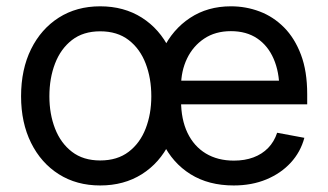

<svg xmlns="http://www.w3.org/2000/svg" viewBox="-20 -564 1017 596"><path d="M291 11.7Q217.8 11.7 162.6 -23.2Q107.4 -58.1 76.4 -120.6Q45.4 -183.1 45.4 -265.1Q45.4 -348.6 76.4 -411.4Q107.4 -474.1 162.6 -509.3Q217.8 -544.4 291 -544.4Q364.7 -544.4 420.2 -509.3Q475.6 -474.1 506.3 -411.4Q537.1 -348.6 537.1 -265.1Q537.1 -183.1 506.3 -120.6Q475.6 -58.1 420.2 -23.2Q364.7 11.7 291 11.7ZM291 -65.9Q344.2 -65.9 379.4 -92.8Q414.6 -119.6 432.1 -164.8Q449.7 -210 449.7 -265.1Q449.7 -321.3 432.1 -366.9Q414.6 -412.6 379.4 -439.7Q344.2 -466.8 291 -466.8Q238.3 -466.8 203.4 -439.7Q168.5 -412.6 150.9 -366.9Q133.3 -321.3 133.3 -265.1Q133.3 -210 150.9 -164.8Q168.5 -119.6 203.4 -92.8Q238.3 -65.9 291 -65.9ZM705.6 11.7Q627.4 11.7 571.5 -23.2Q515.6 -58.1 485.4 -120.4Q455.1 -182.6 455.1 -264.6Q455.1 -346.7 485.4 -409.7Q515.6 -472.7 570.1 -508.5Q624.5 -544.4 696.8 -544.4Q743.7 -544.4 786.1 -528.3Q828.6 -512.2 861.8 -478.8Q895 -445.3 914.3 -394Q933.6 -342.8 933.6 -272V-240.2H509.8V-313.5H886.2L847.2 -286.6Q847.2 -340.3 829.6 -381.1Q812 -421.9 778.6 -444.6Q745.1 -467.3 696.8 -467.3Q648.4 -467.3 613.8 -444.1Q579.1 -420.9 560.5 -382.1Q542 -343.3 542 -296.4V-251.5Q542 -193.4 562 -151.6Q582 -109.9 618.9 -87.6Q655.8 -65.4 706.1 -65.4Q739.7 -65.4 766.6 -75.4Q793.5 -85.4 812.3 -104.7Q831.1 -124 840.3 -151.9L924.8 -136.2Q913.1 -92.3 882.6 -59.1Q852.1 -25.9 806.9 -7.1Q761.7 11.7 705.6 11.7Z"/></svg>

Font: Inter 20pt
Style: Regular
Weight: 400
Version: Version 4.001;git-66647c0bb